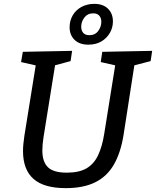

<svg xmlns="http://www.w3.org/2000/svg" viewBox="-20 -963 807 993"><path d="M320 10Q207 10 153 -38Q99 -86 99 -182Q99 -200 101 -219.5Q103 -239 106 -260L167 -639L177 -622L89 -642L98 -695L353 -700L345 -647L252 -622L267 -639L205 -253Q202 -234 200.5 -216.5Q199 -199 199 -185Q199 -126 228 -98Q257 -70 325 -70Q390 -70 428.5 -93Q467 -116 488 -161.5Q509 -207 519 -271L578 -639L589 -622L501 -642L509 -695L767 -700L759 -647L663 -622L677 -639L619 -265Q604 -172 568.5 -111Q533 -50 472 -20Q411 10 320 10ZM437 -732Q391 -732 365.5 -757Q340 -782 340 -822Q340 -856 356 -883.5Q372 -911 401 -927Q430 -943 468 -943Q513 -943 538.5 -918Q564 -893 564 -852Q564 -820 548 -792.5Q532 -765 504 -748.5Q476 -732 437 -732ZM442 -781Q472 -781 488 -803Q504 -825 504 -850Q504 -870 493.5 -882Q483 -894 462 -894Q433 -894 416.5 -872.5Q400 -851 400 -825Q400 -805 410.5 -793Q421 -781 442 -781Z"/></svg>

Font: Bitter Thin Medium
Style: Italic
Weight: 500
Italic angle: -9°
Version: Version 3.021